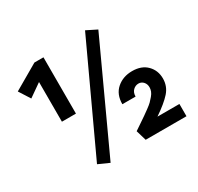

<svg xmlns="http://www.w3.org/2000/svg" viewBox="-147 -845 1061 1031"><g transform="rotate(-30 383.5 -329.5)"><path d="M496 -672 560 -640 259 13 192 -17ZM230 -309H143V-555L63 -499L19 -568L174 -658H230ZM601 -76H737V0H484L465 -64Q478 -73 503.5 -90Q529 -107 541 -115.5Q553 -124 573 -138.5Q593 -153 602.5 -162.5Q612 -172 623 -185Q634 -198 638.5 -210Q643 -222 643 -234Q643 -254 631 -267.5Q619 -281 601 -281Q582 -281 567.5 -267Q553 -253 553 -228H471Q471 -289 509.5 -322.5Q548 -356 605 -356Q663 -356 696 -322.5Q729 -289 729 -239Q729 -191 697.5 -155.5Q666 -120 601 -76Z"/></g></svg>

Font: EauTest
Style: Bold Italic
Weight: 700
Italic angle: -12°
Designer: Christian Thalmann (Catharsis Fonts)
Version: Version 0.001;PS 000.001;hotconv 1.0.88;makeotf.lib2.5.64775